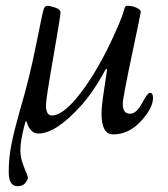

<svg xmlns="http://www.w3.org/2000/svg" viewBox="-20 -441 576 660"><path d="M40 199C52.7 199 61.8 195.2 67.5 187.5C73.2 179.8 76 174.2 76 170.5C76 166.8 71.7 154.8 63 134.5C54.3 114.2 50 94.2 50 74.5C50 54.8 54.3 28 63 -6C66.3 -18.7 68.5 -25 69.5 -25C70.5 -25 72.2 -21.3 74.5 -14C76.8 -6.7 81.2 0.5 87.5 7.5C93.8 14.5 102 18 112 18C151.3 18 199 -12.7 255 -74C283.7 -105.3 310 -142.7 334 -186C340 -198 343.8 -204 345.5 -204C347.2 -204 348 -202.8 348 -200.5C348 -198.2 344.8 -177 338.5 -137C332.2 -97 329 -68.3 329 -51C329 -3 342.3 21 369 21C404.3 21 436 6 464 -24C492 -54 506 -81 506 -105C506 -116.3 502.3 -122 495 -122C489.7 -122 480.7 -110 468 -86C455.3 -62 441.7 -50 427 -50C410.3 -50 402 -61.3 402 -84C402 -96.7 412.3 -152 433 -250C453.7 -348 464 -398 464 -400C464 -405.3 459 -410.2 449 -414.5C439 -418.8 429.7 -421 421 -421H416C414.7 -421 413.5 -420.7 412.5 -420C411.5 -419.3 410.7 -418.3 410 -417C409.3 -415.7 408.7 -414.2 408 -412.5C407.3 -410.8 406 -406.2 404 -398.5C402 -390.8 396.3 -376 387 -354C340.3 -245.3 291.3 -160.7 240 -100C208 -62.7 180.7 -44 158 -44C144.7 -44 138 -56 138 -80C138 -93.3 146.3 -147.7 163 -243C179.7 -338.3 188 -389.8 188 -397.5C188 -405.2 181.8 -411 169.5 -415C157.2 -419 148.2 -421 142.5 -421C136.8 -421 132.7 -417 130 -409C127.3 -401 118.5 -359.3 103.5 -284C88.5 -208.7 70 -134 48 -60C35.3 -15.3 25.8 22.7 19.5 54C13.2 85.3 10 117.3 10 150C10 182.7 20 199 40 199Z"/></svg>

Font: Sorts Mill Goudy
Style: Regular
Weight: 400
Version: Version 003.101